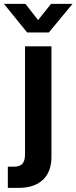

<svg xmlns="http://www.w3.org/2000/svg" viewBox="-74 -751 388 976"><path d="M53.2 -515.6V32.2C53.2 77.6 36.6 96.2 -2 96.2H-34.2V204.1H20C129.9 204.1 187.5 145 187.5 47.4V-515.6ZM55.2 -731.4H-53.7V-731L64 -585.9H174.3L294.4 -731V-731.4H185.5L119.6 -648.9Z"/></svg>

Font: Raveo Display Display SemiBold
Style: Regular
Weight: 600
Designer: Jakub Foglar, Rasmus Andersson (Inter)
Foundry: Jakubfoglar.com
Version: Version 1.100;Glyphs 3.2.3 (3260)